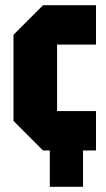

<svg xmlns="http://www.w3.org/2000/svg" viewBox="-20 -580 410 740"><path d="M32 -114V-446L146 -560H350V-408H200V-152H350V0H300V140H172V0H146Z"/></svg>

Font: Tektur Condensed
Style: Bold
Weight: 700
Width: 3
Designer: Adam Jagosz
Foundry: Adam Jagosz
Version: Version 1.005;gftools[0.9.30]